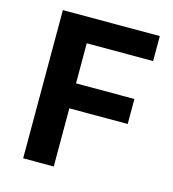

<svg xmlns="http://www.w3.org/2000/svg" viewBox="-104 -774 777 861"><g transform="rotate(15 284.5 -344.0)"><path d="M82 0V-688H532V-572H224V-386H495V-270H224V0Z"/></g></svg>

Font: Saira SemiBold
Style: Regular
Weight: 600
Designer: Hector Gatti with collaboration of the Omnibus-Type team
Foundry: Omnibus-Type
Version: Version 1.100; ttfautohint (v1.8.3)